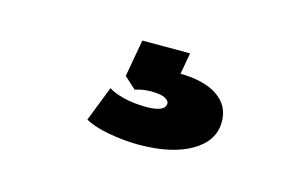

<svg xmlns="http://www.w3.org/2000/svg" viewBox="-41 -96 582 365"><g transform="rotate(15 250.0 86.5)"><path d="M247 183Q219 183 188.5 177.5Q158 172 141 162L168 93Q178 100 198 105Q218 110 243 110Q280 110 280 93Q280 88 272 83.5Q264 79 244 79Q237 79 229.5 80Q222 81 213 84L190 63L203 -10H297L285 57L239 40Q250 36 262.5 34Q275 32 285 32Q335 32 362 50Q389 68 389 100Q389 138 350.5 160.5Q312 183 247 183Z"/></g></svg>

Font: Rokkitt SemiBold Black
Style: Regular
Weight: 900
Version: Version 3.103